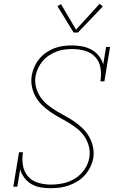

<svg xmlns="http://www.w3.org/2000/svg" viewBox="-20 -982 640 1010"><path d="M246 8Q219 8 193 3.5Q167 -1 145.5 -13.5Q124 -26 108.5 -46.5Q93 -67 86 -91L71 0H50L80 -181H101Q95 -147 100.5 -113Q106 -79 126.5 -55Q147 -31 179.5 -21Q212 -11 247 -11Q280 -11 313 -18Q346 -25 375.5 -43.5Q405 -62 425 -91.5Q445 -121 450 -154Q455 -184 447.5 -212Q440 -240 424.5 -263.5Q409 -287 387 -304.5Q365 -322 341 -336.5Q317 -351 292 -364.5Q267 -378 244 -394Q221 -410 201 -429.5Q181 -449 167.5 -473Q154 -497 148 -526Q142 -555 147 -585Q151 -608 161 -630.5Q171 -653 186.5 -672Q202 -691 223 -705.5Q244 -720 266.5 -728.5Q289 -737 312.5 -740Q336 -743 359 -743Q386 -743 412.5 -738Q439 -733 461.5 -720.5Q484 -708 500 -688Q516 -668 523 -643L538 -735H559L529 -554H508Q514 -588 509 -622Q504 -656 483 -680Q462 -704 429.5 -714Q397 -724 363 -724Q342 -724 320.5 -721.5Q299 -719 278 -711Q257 -703 238 -690.5Q219 -678 204.5 -661Q190 -644 180.5 -623.5Q171 -603 167 -582Q162 -552 169.5 -523.5Q177 -495 192.5 -472Q208 -449 230 -431Q252 -413 276 -398.5Q300 -384 324.5 -371Q349 -358 372 -342Q395 -326 415 -306.5Q435 -287 449 -262.5Q463 -238 469 -209.5Q475 -181 471 -151Q466 -126 455 -103.5Q444 -81 427 -61.5Q410 -42 388 -28.5Q366 -15 342 -6.5Q318 2 294 5Q270 8 246 8ZM367 -811 282 -950 301 -960 380 -826 504 -962 521 -948 390 -811Z"/></svg>

Font: Iosevka Slab Thin Extended
Style: Italic
Weight: 100
Width: 7
Italic angle: -9°
Monospace: yes
Designer: Belleve Invis
Foundry: Belleve Invis
Version: Version 11.1.0; ttfautohint (v1.8.3)